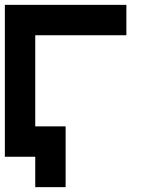

<svg xmlns="http://www.w3.org/2000/svg" viewBox="-20 -645 665 790"><path d="M0 -625H500V-500H125V-125H250V125H125V0H0Z"/></svg>

Font: CraftyPE
Style: Regular
Weight: 400
Designer: Erek Butcher
Foundry: Haunted Coop
Version: Version 0.018;April 4, 2024;FontCreator 15.0.0.2962 64-bit